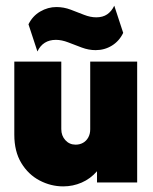

<svg xmlns="http://www.w3.org/2000/svg" viewBox="-20 -653 547 687"><path d="M206.2 13.9Q161.8 13.9 121.5 -7.3Q81.2 -28.5 56.2 -69.8Q31.2 -111.1 31.2 -170.8V-432.6H199.3V-191Q199.3 -167.4 213.9 -151.4Q228.5 -135.4 250.7 -135.4Q265.3 -135.4 277.1 -142Q288.9 -148.6 295.8 -161.1Q302.8 -173.6 302.8 -190.3V-432.6H470.8V0H327.1V-40.3Q303.5 -13.2 272.2 0.3Q241 13.9 206.2 13.9ZM113.9 -468.8 81.9 -566Q96.5 -595.8 124 -611.8Q151.4 -627.8 181.9 -627.8Q208.3 -627.8 233 -618.4Q257.6 -609 280.6 -600Q303.5 -591 324.3 -591Q347.9 -591 363.5 -601.7Q379.2 -612.5 388.9 -632.6L420.8 -535.4Q406.9 -506.2 380.6 -489.9Q354.2 -473.6 322.2 -473.6Q297.2 -473.6 272.2 -483Q247.2 -492.4 224 -501.4Q200.7 -510.4 179.9 -510.4Q156.9 -510.4 140.3 -500Q123.6 -489.6 113.9 -468.8Z"/></svg>

Font: Afacad Flux Black
Style: Regular
Weight: 900
Designer: Kristian Moeller
Foundry: Dicotype
Version: Version 1.100